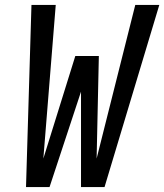

<svg xmlns="http://www.w3.org/2000/svg" viewBox="-20 -755 663 775"><path d="M85 0 107 -735H205L155 -115L284 -529H379L370 -115L526 -735H623L402 0H307V-385L180 0Z"/></svg>

Font: Iosevka SS04 Md Ex Obl
Style: Regular
Weight: 500
Width: 7
Italic angle: -9°
Monospace: yes
Designer: Belleve Invis
Foundry: Belleve Invis
Version: Version 19.0.0; ttfautohint (v1.8.4)